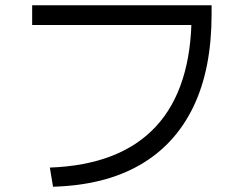

<svg xmlns="http://www.w3.org/2000/svg" viewBox="-20 -738 920 736"><path d="M171.1 -95.6Q441.1 -105.6 577.8 -253.3Q714.4 -401.1 714.4 -683.3L752.2 -642.2H103.3V-717.8H791.1V-683.3Q791.1 -473.3 721.1 -328.3Q651.1 -183.3 516.1 -105.6Q381.1 -27.8 183.3 -22.2Z"/></svg>

Font: Paperlogy 4 Regular
Style: Regular
Weight: 400
Designer: redesigned by Lee Juim, glyphs from Gmarket Sans & Montserrat
Foundry: PT&
Version: Version 1.001